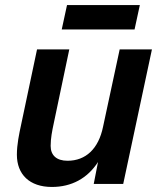

<svg xmlns="http://www.w3.org/2000/svg" viewBox="-20 -730 637 762"><path d="M225 -613H514L535 -710H246ZM186 12C264 12 327 -22 369 -87L352 0H469L583 -534H455L389 -227C371 -139 320 -92 248 -92C204 -92 181 -114 181 -151C181 -181 187 -211 193 -239L255 -534H127L64 -236C56 -199 47 -157 47 -116C47 -38 97 12 186 12Z"/></svg>

Font: Geist SemiBold
Style: Italic
Weight: 600
Italic angle: -12°
Designer: Basement.studio, Andrés Briganti, Mateo Zaragoza
Foundry: Basement.studio, Vercel, Andrés Briganti, Guido Ferreyra, Mateo Zaragoza
Version: Version 1.500